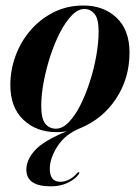

<svg xmlns="http://www.w3.org/2000/svg" viewBox="-20 -470 507 696"><path d="M282.5 -450Q355.5 -450 402.5 -405.8Q449.5 -361.5 449.5 -279.5Q449.5 -186.5 401 -112.8Q352.5 -39 271 -5.5Q216.5 16.5 188.5 60Q160.5 103.5 160.5 142Q160.5 189 199 189Q216 189 232.5 179.8Q249 170.5 259.5 157.5Q263.5 153 267 154.5Q269 156.5 265 162Q252 180 225.2 192.8Q198.5 205.5 163.5 205.5Q75.5 205.5 75.5 144.5Q75.5 109.5 106.8 74.8Q138 40 222 6Q209.5 8 200.8 8.5Q192 9 184.5 9Q112 9 64.8 -35.8Q17.5 -80.5 17.5 -161.5Q17.5 -217 36.8 -268.8Q56 -320.5 91.5 -361.2Q127 -402 175.5 -426Q224 -450 282.5 -450ZM183 -3.5Q206.5 -3.5 229.2 -27Q252 -50.5 271.5 -89.2Q291 -128 306 -174.8Q321 -221.5 329.2 -268.8Q337.5 -316 337.5 -356Q337.5 -402 322.5 -419.8Q307.5 -437.5 286 -437.5Q263 -437.5 240.5 -414.5Q218 -391.5 198 -353Q178 -314.5 162.8 -268Q147.5 -221.5 138.5 -174Q129.5 -126.5 129.5 -86Q129.5 -39.5 144.2 -21.5Q159 -3.5 183 -3.5Z"/></svg>

Font: Fraunces 144pt S000 SemiBold
Style: Italic
Weight: 600
Italic angle: -16°
Version: Version 1.000; ttfautohint (v1.8.3)